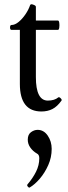

<svg xmlns="http://www.w3.org/2000/svg" viewBox="-20 -511 320 899"><path d="M174 11Q73 11 73 -118V-371H34Q27 -371 27 -382.5Q27 -394 34 -394Q50 -394 67.5 -408.5Q85 -423 99.5 -444.5Q114 -466 121 -487Q124 -494 136 -489Q148 -485 148 -479V-415H251Q256 -415 257.5 -404Q259 -393 257.5 -382Q256 -371 251 -371H148V-150Q148 -40 204 -40Q235 -40 253 -55Q257 -58 264 -51Q271 -44 268 -40Q248 -12 225.5 -0.5Q203 11 174 11ZM119 367Q115 369 110 362.5Q105 356 109 352Q134 323 149 292.5Q164 262 164 230Q164 213 153 208Q134 197 122 180Q110 163 110 143Q110 119 125 108Q140 97 156 97Q185 97 203.5 124Q222 151 222 186Q222 226 206 262Q190 298 166.5 325.5Q143 353 119 367Z"/></svg>

Font: Junicode Two Beta Condensed
Style: Regular
Weight: 400
Width: 3
Designer: Peter S. Baker
Foundry: Briery Creek Software
Version: Version 1.053; ttfautohint (v1.8.4)